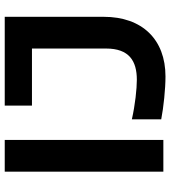

<svg xmlns="http://www.w3.org/2000/svg" viewBox="26 -736 719 811"><g transform="rotate(-90 385.5 -330.5)"><path d="M66 -670V0H200V-670ZM287 -9C338 1 416 9 468 9C624 9 720 -89 720 -252V-670H345V-555H586V-242C586 -144 533 -112 454 -112C416 -112 349 -119 287 -133Z"/></g></svg>

Font: LT Wave Alt Bold
Style: Regular
Weight: 700
Designer: Daniel Lyons
Version: Version 2.5 (Glyphs App)